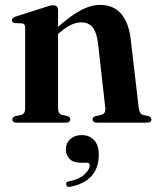

<svg xmlns="http://www.w3.org/2000/svg" viewBox="-20 -488 624 764"><path d="M211 -447V-381Q264 -428 303.2 -448.2Q342.5 -468.5 377.5 -468.5Q432 -468.5 462.2 -433Q492.5 -397.5 500 -332.5L532 -58.5Q535 -34.5 549.5 -30.5L570 -26Q582.5 -22 582.5 -13Q582.5 0 565.5 0H366Q348.5 0 348.5 -13.5Q348.5 -22 360 -26L383 -31Q401.5 -36 399 -58.5L370 -315.5Q365 -358 349.2 -378.5Q333.5 -399 302.5 -399Q264 -399 217 -358L211 -352.5V-56.5Q211 -35.5 226.5 -31L248.5 -26Q259.5 -22.5 259.5 -13.5Q259.5 0 242.5 0H45.5Q29 0 29 -13Q29 -22 41.5 -26L65 -31Q80 -35.5 80 -56V-378.5Q80 -393.5 68 -395L39 -396Q27.5 -398 27.5 -407.5Q27.5 -416.5 42 -422L158 -459Q181 -467 191.5 -467Q211 -467 211 -447ZM302 159.5Q271 159.5 256.5 144Q242 128.5 242 107Q242 81.5 259.8 65.5Q277.5 49.5 305 49.5Q335.5 49.5 354.2 69.2Q373 89 373 127.5Q373 232 261 255Q246.5 258.5 243.5 247.5Q240.5 236.5 254 233.5Q295 226 316 206.2Q337 186.5 337 169.5Q337 159.5 325.5 159.5Z"/></svg>

Font: Fraunces 72pt SemiBold
Style: Regular
Weight: 600
Version: Version 1.000;[b76b70a41]